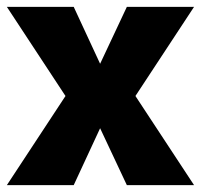

<svg xmlns="http://www.w3.org/2000/svg" viewBox="-20 -540 586 560"><path d="M195 0H0L171 -260L0 -520H195L272 -354L350 -520H546L375 -260L546 0H350L272 -166Z"/></svg>

Font: Murecho ExtraBold
Style: Regular
Weight: 800
Designer: Neil Summerour
Foundry: Positype
Version: Version 1.010; ttfautohint (v1.8.3)